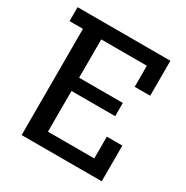

<svg xmlns="http://www.w3.org/2000/svg" viewBox="-159 -823 924 955"><g transform="rotate(30 303.0 -345.0)"><path d="M460 -610H198V-390H449V-314H198V-80H464V-205H553V0H93V-610H16V-690H549V-489H460Z"/></g></svg>

Font: Mozilla Headline BETA
Style: Regular
Weight: 400
Designer: Studio DRAMA
Foundry: Studio DRAMA
Version: Version 0.100